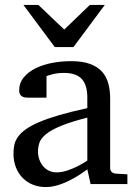

<svg xmlns="http://www.w3.org/2000/svg" viewBox="-20 -740 549 772"><path d="M331.1 -267.1Q263.7 -250 224.1 -233.4Q184.6 -216.8 164.3 -200Q144 -183.1 138.4 -165.8Q132.8 -148.4 132.8 -129.9Q132.8 -114.3 137.9 -99.4Q143.1 -84.5 152.6 -72.8Q162.1 -61 176 -54Q189.9 -46.9 208 -46.9Q228 -46.9 249.8 -54.2Q271.5 -61.5 289.6 -70.3Q310.5 -80.6 331.1 -94.2ZM344.2 0 331.1 -59.1Q304.7 -39.1 276.9 -23.4Q264.6 -16.6 251 -10.3Q237.3 -3.9 222.9 1.2Q208.5 6.3 193.6 9.3Q178.7 12.2 164.1 12.2Q136.7 12.2 113 2.9Q89.4 -6.3 71.8 -23.9Q54.2 -41.5 44.2 -66.4Q34.2 -91.3 34.2 -123Q34.2 -141.6 37.8 -158.2Q41.5 -174.8 52.7 -190.4Q64 -206.1 84.2 -220.5Q104.5 -234.9 137.5 -249Q170.4 -263.2 218 -277.1Q265.6 -291 331.1 -305.2V-348.1Q331.1 -398.4 308.6 -422.6Q286.1 -446.8 237.8 -446.8Q211.4 -446.8 192.9 -441.9Q174.3 -437 167 -434.1V-347.2H94.2Q87.4 -347.2 80.8 -348.1Q74.2 -349.1 68.8 -352.3Q63.5 -355.5 60.3 -361.1Q57.1 -366.7 57.1 -376Q57.1 -406.7 75.7 -429Q94.2 -451.2 124 -465.8Q153.8 -480.5 190.9 -487.3Q228 -494.1 265.1 -494.1Q311.5 -494.1 342 -482.9Q372.6 -471.7 390.4 -451.7Q408.2 -431.6 415.5 -404.3Q422.9 -377 422.9 -344.2V-64Q422.9 -54.7 429 -48.8Q435.1 -43 443.8 -42L492.2 -39.1V0ZM275.4 -550.8H200.2L74.2 -720.2H134.3L238.3 -621.1L341.3 -720.2H401.4Z"/></svg>

Font: Charis SIL Phon
Style: Regular
Weight: 400
Foundry: SIL International
Version: Version 5.000